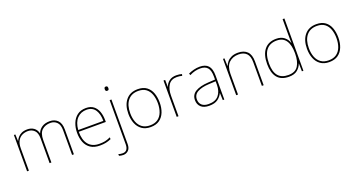

<svg xmlns="http://www.w3.org/2000/svg" viewBox="-53 -1571 4877 2623"><g transform="rotate(-20 2385.5 -260.0)"><path d="M614 -538Q682 -538 726 -495Q770 -452 770 -361V0H744V-360Q744 -440 706.5 -476.5Q669 -513 614 -513Q539 -513 491 -469.5Q443 -426 443 -325V0H417V-360Q417 -440 379.5 -476.5Q342 -513 287 -513Q241 -513 202 -494Q163 -475 139.5 -433.5Q116 -392 116 -325V0H90V-528H111L115 -432H117Q128 -457 148 -481Q168 -505 202 -521.5Q236 -538 287 -538Q342 -538 381 -510Q420 -482 433 -429H435Q454 -478 498.5 -508Q543 -538 614 -538Z M1139 -538Q1207 -538 1249 -505Q1291 -472 1311 -416.5Q1331 -361 1331 -291V-266H938Q937 -145 991 -80Q1045 -15 1148 -15Q1196 -15 1230.5 -22Q1265 -29 1311 -50V-23Q1273 -6 1234.5 2Q1196 10 1148 10Q1065 10 1012.5 -25Q960 -60 935.5 -121Q911 -182 911 -259Q911 -334 936 -397.5Q961 -461 1011.5 -499.5Q1062 -538 1139 -538ZM1139 -513Q1055 -513 1001.5 -456.5Q948 -400 939 -291H1304Q1305 -390 1264 -451.5Q1223 -513 1139 -513Z M1470 -690Q1470 -702 1475 -711.5Q1480 -721 1495 -721Q1513 -721 1517.5 -711.5Q1522 -702 1522 -690Q1522 -677 1517.5 -668Q1513 -659 1495 -659Q1480 -659 1475 -668Q1470 -677 1470 -690ZM1403 240Q1384 240 1369 237Q1354 234 1342 230V204Q1357 211 1372.5 213Q1388 215 1403 215Q1443 215 1462.5 188.5Q1482 162 1482 116V-528H1508V120Q1508 181 1477 210.5Q1446 240 1403 240Z M2114 -264Q2114 -187 2089.5 -124.5Q2065 -62 2014.5 -26Q1964 10 1885 10Q1809 10 1758.5 -26Q1708 -62 1683 -124Q1658 -186 1658 -264Q1658 -390 1719.5 -464Q1781 -538 1891 -538Q1971 -538 2020 -501.5Q2069 -465 2091.5 -403Q2114 -341 2114 -264ZM1685 -264Q1685 -191 1707 -134.5Q1729 -78 1773.5 -46.5Q1818 -15 1885 -15Q1955 -15 1999.5 -47Q2044 -79 2065.5 -135.5Q2087 -192 2087 -264Q2087 -333 2067.5 -389.5Q2048 -446 2005 -479.5Q1962 -513 1891 -513Q1792 -513 1738.5 -447Q1685 -381 1685 -264Z M2452 -536Q2476 -536 2495.5 -533Q2515 -530 2533 -525L2527 -501Q2508 -506 2491.5 -508.5Q2475 -511 2452 -511Q2369 -511 2330 -453Q2291 -395 2291 -297V0H2265V-528H2289L2291 -427H2293Q2307 -473 2347.5 -504.5Q2388 -536 2452 -536Z M2793 -537Q2875 -537 2916 -492.5Q2957 -448 2957 -350V0H2935L2931 -103H2929Q2908 -57 2863 -23.5Q2818 10 2737 10Q2658 10 2617.5 -28Q2577 -66 2577 -129Q2577 -208 2643.5 -247.5Q2710 -287 2828 -294L2931 -300V-343Q2931 -433 2897 -472.5Q2863 -512 2793 -512Q2753 -512 2715.5 -503Q2678 -494 2635 -472L2626 -498Q2666 -516 2707.5 -526.5Q2749 -537 2793 -537ZM2830 -270Q2728 -265 2666.5 -232Q2605 -199 2605 -129Q2605 -76 2639 -45.5Q2673 -15 2737 -15Q2837 -15 2883.5 -72Q2930 -129 2931 -220V-275Z M3349 -538Q3435 -538 3482 -491Q3529 -444 3529 -346V0H3503V-345Q3503 -433 3462.5 -473Q3422 -513 3349 -513Q3263 -513 3209.5 -461.5Q3156 -410 3156 -302V0H3130V-528H3151L3155 -417H3157Q3169 -448 3192.5 -475.5Q3216 -503 3254.5 -520.5Q3293 -538 3349 -538Z M3896 10Q3782 10 3727 -58Q3672 -126 3672 -254Q3672 -391 3732 -464.5Q3792 -538 3904 -538Q3976 -538 4020.5 -502.5Q4065 -467 4081 -414H4083Q4082 -448 4081.5 -480Q4081 -512 4081 -543V-760H4107V0H4085L4083 -113H4081Q4063 -63 4019 -26.5Q3975 10 3896 10ZM3896 -15Q3996 -15 4038.5 -80.5Q4081 -146 4081 -263V-266Q4081 -386 4037 -449.5Q3993 -513 3904 -513Q3805 -513 3752 -448.5Q3699 -384 3699 -254Q3699 -134 3747.5 -74.5Q3796 -15 3896 -15Z M4711 -264Q4711 -187 4686.5 -124.5Q4662 -62 4611.5 -26Q4561 10 4482 10Q4406 10 4355.5 -26Q4305 -62 4280 -124Q4255 -186 4255 -264Q4255 -390 4316.5 -464Q4378 -538 4488 -538Q4568 -538 4617 -501.5Q4666 -465 4688.5 -403Q4711 -341 4711 -264ZM4282 -264Q4282 -191 4304 -134.5Q4326 -78 4370.5 -46.5Q4415 -15 4482 -15Q4552 -15 4596.5 -47Q4641 -79 4662.5 -135.5Q4684 -192 4684 -264Q4684 -333 4664.5 -389.5Q4645 -446 4602 -479.5Q4559 -513 4488 -513Q4389 -513 4335.5 -447Q4282 -381 4282 -264Z"/></g></svg>

Font: Noto Sans Myanmar Thin
Style: Regular
Weight: 100
Designer: Monotype Design Team
Foundry: Monotype Imaging Inc.
Version: Version 2.107; ttfautohint (v1.8.4.7-5d5b)